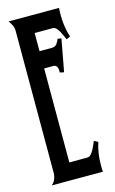

<svg xmlns="http://www.w3.org/2000/svg" viewBox="-109 -729 465 774"><g transform="rotate(-15 123.5 -342.0)"><path d="M6.8 0Q18.1 -8.8 22.9 -21.5Q27.8 -34.2 27.8 -47.9V-640.6Q27.8 -652.8 22.5 -663.6Q17.1 -674.3 10.3 -683.6H220.7Q218.3 -652.8 221.2 -621.6Q224.1 -590.3 233.9 -560.5L217.3 -553.7Q214.8 -559.6 210.7 -569.1Q206.5 -578.6 201.4 -588.1Q196.3 -597.7 189.7 -604.5Q183.1 -611.3 175.3 -611.3H99.6V-535.6H151.9Q164.6 -535.6 171.9 -544.9Q179.2 -554.2 182.6 -564.9L198.2 -562.5L173.3 -427.7L156.2 -431.2Q156.7 -436 156.2 -441.7Q155.8 -447.3 154.1 -452.1Q152.3 -457 148.4 -460.2Q144.5 -463.4 138.2 -463.4H99.6V-71.3H175.3Q183.1 -71.3 189.7 -78.1Q196.3 -85 201.4 -94.5Q206.5 -104 210.7 -113.8Q214.8 -123.5 217.3 -129.4L233.9 -121.1Q226.6 -99.1 223.1 -75.7Q219.7 -52.2 219.7 -28.8Q219.7 -21.5 219.7 -14.6Q219.7 -7.8 220.7 0Z"/></g></svg>

Font: XAYAX
Style: Regular
Weight: 400
Designer: Peter Wiegel
Foundry: Peter Wiegel
Version: Version 1.000 2009 initial release